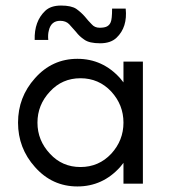

<svg xmlns="http://www.w3.org/2000/svg" viewBox="-20 -662 610 692"><path d="M381 -332Q336 -380 270 -380Q204 -380 160 -332Q115 -284 115 -220Q115 -156 160 -108Q204 -60 270 -60Q336 -60 381 -108Q425 -156 425 -220Q425 -284 381 -332ZM425 0V-75L413 -60Q350 10 259 10Q168 10 106 -60Q45 -128 45 -220Q45 -312 106 -380Q168 -450 259 -450Q350 -450 413 -380L425 -365V-440H495V0ZM105 -518Q103 -585 143 -623Q163 -642 200 -642Q237 -642 255 -630Q273 -617 286 -602Q298 -587 310 -575Q321 -562 339 -562Q357 -562 366 -567Q375 -572 379 -582Q384 -593 384 -631H433Q440 -564 400 -526Q379 -506 341 -506Q302 -506 284 -519Q266 -531 254 -547Q241 -562 229 -575Q217 -587 197 -587Q164 -587 156 -552Q152 -537 154 -518Z"/></svg>

Font: Glacial Indifference
Style: Regular
Weight: 400
Designer: Alfredo Marco Pradil
Version: Version 1.00